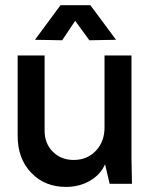

<svg xmlns="http://www.w3.org/2000/svg" viewBox="-20 -716 589 748"><path d="M236.8 12.2Q154.3 12.2 101.6 -43Q48.8 -98.1 48.8 -186V-500H153.8V-206.1Q153.8 -157.2 185.8 -125Q217.8 -92.8 267.1 -92.8Q319.3 -92.8 353.3 -128.4Q387.2 -164.1 387.2 -219.2V-500H492.2V-100.1L494.1 0H407.2L389.2 -76.2Q372.1 -36.1 330.8 -12Q289.6 12.2 236.8 12.2ZM116.2 -561 215.8 -695.8H332L432.1 -561L328.1 -559.1L272.9 -634.8L222.2 -559.1Z"/></svg>

Font: Apfel Grotezk Mittel
Style: Regular
Weight: 500
Designer: Luigi Gorlero
Foundry: © 2023, Luigi Gorlero & Collletttivo
Version: Version 2.000;Glyphs 3.2 (3217)